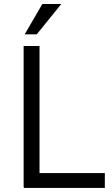

<svg xmlns="http://www.w3.org/2000/svg" viewBox="-20 -932 557 956"><path d="M97.7 -703.1V0H99.1V3.9H502V-70.3H176.8V-703.1ZM103 -761.2H163.1L285.2 -912.1H190.9Z"/></svg>

Font: Faust Sans
Style: Regular
Weight: 400
Designer: Andreas Faust
Version: Version 1.003;Glyphs 3.1.2 (3151)